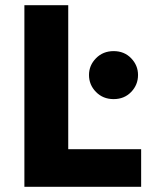

<svg xmlns="http://www.w3.org/2000/svg" viewBox="-20 -720 568 740"><path d="M74 -700V0H524V-145H243V-700ZM323 -431Q323 -393 350 -365.5Q377 -338 418 -338Q459 -338 485.5 -365.5Q512 -393 512 -431Q512 -468 485.5 -495.5Q459 -523 418 -523Q377 -523 350 -495.5Q323 -468 323 -431Z"/></svg>

Font: Glinicke Jost Bold
Style: Bold
Weight: 700
Version: Version 3.710